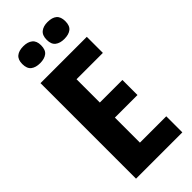

<svg xmlns="http://www.w3.org/2000/svg" viewBox="-269 -893 938 938"><g transform="rotate(-45 200.0 -423.5)"><path d="M53 0V-660H191V0ZM142 0V-111H373V0ZM142 -284V-388H347V-284ZM142 -549V-660H373V-549ZM288 -730Q259 -730 241.5 -743.5Q224 -757 224 -788Q224 -819 241.5 -833Q259 -847 288 -847Q320 -847 336.5 -833Q353 -819 353 -788Q353 -757 336 -743.5Q319 -730 288 -730ZM121 -730Q91 -730 73.5 -743.5Q56 -757 56 -789Q56 -819 73 -833Q90 -847 121 -847Q151 -847 168.5 -833Q186 -819 186 -789Q186 -757 168.5 -743.5Q151 -730 121 -730Z"/></g></svg>

Font: Bricolage Grotesque 24pt Condensed
Style: Bold
Weight: 700
Width: 3
Designer: Mathieu Triay
Foundry: Atelier Triay
Version: Version 1.001;gftools[0.9.33.dev8+g029e19f]